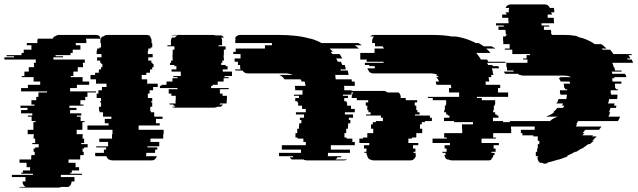

<svg xmlns="http://www.w3.org/2000/svg" viewBox="-96 -730 2902 874"><path d="M223 -329V-314H341V-309H302V-289H292V-274H270V-254H284V-249H220V-239H252V-229H223V-214H274V-204H254V-199H271V-179H289V-174H279V-139H253V-119H281V-114H280V-99H287V-79H274V-74H303V-59H287V-54H280V-39H285V-24H270V-19H269V-4H216V11H248V31H264V46H231V56H224V61H277V66H181V76H243V96H230V97Q230 100 229 101Q228 114 215 121H183Q177 124 170 124H1Q-5 124 -11 121H21Q9 115 7 101V96H20V76H-42V66H54V61H1V56H8V46H41V31H25V11H-7V-4H46V-19H47V-24H62V-39H57V-54H64V-59H80V-74H51V-79H64V-99H57V-114H58V-119H30V-139H56V-174H66V-179H48V-199H31V-204H51V-214H0V-229H29V-239H-3V-249H61V-254H47V-274H69V-289H79V-309H118V-314H0V-329H31V-344H87V-359H57V-379H3V-384H15V-404H35V-424H59V-439H58V-444H67V-459H-76V-469H-32V-474H-66V-479H2V-489H12V-504H47V-524H26V-534H74V-544Q74 -548 76 -554H144Q145 -557 147 -559.5Q149 -562 151 -564H154Q163 -571 172 -571H341Q351 -571 360 -564H356Q360 -560 363 -554H295Q297 -551 297 -544V-534H249V-524H270V-504H235V-489H225V-479H157V-474H191V-469H147V-459H290V-444H281V-439H282V-424H258V-404H238V-384H226V-379H280V-359H310V-344H254V-329Z M535 -139H649V-119H647V-99H589V-84H629V-64H575V-59H620V-49H610V-34H570V-27Q570 -25 569.5 -23Q569 -21 568 -19H618Q615 -9 607 -4H609Q604 0 595 0H416Q406 0 401 -4H399Q392 -9 388 -19H338Q337 -22 337 -27V-34H377V-49H387V-59H342V-64H396V-84H356V-99H414V-119H416V-139H302V-159H398V-169H381V-189H411V-199H373V-219H358V-224H355V-244H364V-264H359V-269H364V-284H344V-304H352V-319H368V-334H389V-349H341V-369H316V-389H337V-399H354V-414H364V-424H370V-439H365V-444H360V-454H346V-469H366V-484H344V-499H346V-509H357V-514H364V-534H361V-544Q361 -555 370 -564H375Q379 -568 383 -569H382Q388 -571 392 -571H571Q575 -571 581 -569H582Q587 -568 590 -564H585Q594 -557 594 -544V-534H597V-514H590V-509H579V-499H577V-484H599V-469H579V-454H593V-444H598V-439H603V-424H597V-414H587V-399H570V-389H549V-369H574V-349H622V-334H601V-319H585V-304H577V-284H597V-269H592V-264H597V-244H588V-224H591V-219H606V-199H644V-189H614V-169H631V-159H535Z M960 -384H926V-379H945V-374H922V-359H895V-344H872V-339H865V-329H945V-324H905V-304H917V-294H937V-274H936V-267Q936 -265 935.5 -263Q935 -261 935 -259H906L904 -254H919Q917 -251 914.5 -248.5Q912 -246 909 -244H893Q888 -240 879 -240H700Q691 -240 686 -244H702Q699 -246 696.5 -248.5Q694 -251 692 -254H677L675 -259H704Q703 -262 703 -267V-274H704V-294H684V-304H672V-324H712V-329H632V-339H639V-344H662V-359H689V-374H712V-379H693V-384H727V-404H685V-414H707V-429H698V-434H678V-444H683V-454H690V-469H689V-479H690V-504H698V-519H666V-524H682V-544Q682 -552 687 -559H700Q706 -566 712 -569H684Q687 -570 689.5 -570.5Q692 -571 695 -571H874Q878 -571 884 -569H912Q918 -566 924 -559H911Q915 -554 915 -544V-524H899V-519H931V-504H923V-479H922V-469H923V-454H916V-444H911V-434H931V-429H940V-414H918V-404H960Z M1519 -524Q1524 -520 1529 -516.5Q1534 -513 1538 -509H1405Q1409 -505 1412.5 -501.5Q1416 -498 1419 -494H1409Q1413 -488 1417 -484H1449Q1453 -480 1456 -474.5Q1459 -469 1462 -464H1434L1442 -449H1456L1462 -434H1473Q1475 -430 1476 -424.5Q1477 -419 1478 -414H1454Q1454 -413 1454.5 -412Q1455 -411 1455 -409H1487Q1488 -405 1489 -399.5Q1490 -394 1491 -389H1430Q1431 -385 1431 -379.5Q1431 -374 1432 -369H1505Q1505 -367 1505 -364Q1505 -361 1506 -359H1518Q1519 -355 1519 -349.5Q1519 -344 1519 -339H1470Q1471 -336 1471 -333Q1471 -330 1471 -327V-319H1504V-299H1465V-294H1488V-284H1471V-269H1481V-264H1484V-249H1502V-234H1519V-219H1474V-209H1511V-194H1492V-184H1499V-169H1489V-159H1488V-144H1480V-124H1472V-104H1482V-99H1508V-84H1519V-69H1410V-49H1497V-34H1397V-27Q1397 -22 1396 -19H1458L1456 -14H1440Q1437 -7 1430 -4H1484Q1479 0 1470 0H1301Q1291 0 1286 -4H1232Q1227 -7 1223 -14H1239L1237 -19H1175Q1174 -21 1174 -26V-34H1274V-49H1187V-69H1296V-84H1285V-99H1259V-104H1249V-124H1257V-144H1265V-159H1266V-169H1276V-184H1269V-194H1288V-209H1251V-219H1296V-234H1279V-249H1261V-264H1258V-269H1248V-284H1265V-294H1242V-299H1281V-319H1248V-321Q1248 -326 1247.5 -330.5Q1247 -335 1246 -339H1295Q1294 -344 1293 -349.5Q1292 -355 1290 -359H1277Q1276 -363 1272 -369H1199Q1190 -383 1175 -389H1236Q1222 -396 1198 -396H1031Q1016 -396 1008 -409H976Q974 -413 974 -414H999Q997 -420 997 -423V-434H987V-449H972V-464H999V-484H966V-494H977V-509H1110V-524H1142V-534H975V-544Q975 -551 977 -554H973Q980 -571 998 -571H1171Q1213 -571 1249 -567Q1285 -563 1316 -554H1319Q1333 -550 1345 -545Q1357 -540 1368 -534H1535Q1539 -532 1543 -529.5Q1547 -527 1551 -524Z M2280 -164H2230V-144H2231V-124H2149V-104H2161V-99H2096V-79H2175V-69H2151V-54H2160V-39H2141V-34H2155V-24H2150Q2148 -10 2137 -4H2143Q2138 0 2129 0H1960Q1952 0 1945 -4H1939Q1929 -10 1927 -24H1932V-34H1918V-39H1937V-54H1928V-69H1952V-79H1873V-99H1938V-104H1926V-124H2008V-144H2007V-164H2057V-174H1971V-179H1925V-194H1950V-204H1942V-209H1935V-219H1926V-229H1929V-249H1933V-254H1935V-274H1874V-284H1852V-289H1994V-309H1948V-329H1958Q1958 -333 1957.5 -336.5Q1957 -340 1956 -344H1891Q1890 -348 1889 -351.5Q1888 -355 1887 -359H1903Q1898 -371 1889 -379H1902Q1897 -384 1887 -389H1897Q1883 -396 1859 -396H1603Q1592 -396 1584 -404H1585Q1578 -411 1577 -419H1610V-429H1585V-434H1565V-444H1650V-449H1573V-459H1544V-489H1609V-509H1651V-514H1647V-519H1611V-534H1598V-544Q1598 -555 1607 -564H1589Q1596 -571 1607 -571H1868Q1893 -571 1916 -569.5Q1939 -568 1960 -564H1978Q2016 -558 2049 -544Q2054 -542 2059.5 -539.5Q2065 -537 2070 -534H2083L2107 -519H2143L2149 -514H2153L2159 -509H2117Q2128 -500 2137 -489H2072Q2076 -485 2079.5 -479.5Q2083 -474 2087 -469L2093 -459H2121L2127 -449H2204Q2204 -448 2206 -444H2121Q2123 -442 2124 -439Q2125 -436 2126 -434H2145Q2147 -430 2147 -429H2172Q2174 -427 2174.5 -424Q2175 -421 2176 -419H2143Q2145 -415 2145.5 -411.5Q2146 -408 2147 -404H2146Q2147 -400 2148 -396.5Q2149 -393 2150 -389H2139Q2140 -387 2140 -384Q2140 -381 2141 -379H2128L2131 -359H2114Q2115 -355 2115 -351.5Q2115 -348 2115 -344H2181V-329H2171V-309H2217V-289H2075V-284H2097V-274H2158V-254H2156V-249H2152V-229H2149V-219H2158V-209H2165V-204H2173V-194H2148V-179H2194V-174H2280ZM1861 -204V-194H1870V-179H1838V-174H1824V-164H1816V-144H1826V-124H1799V-104H1779V-99H1763V-79H1808V-69H1784V-54H1795V-39H1786V-34H1796V-24H1797Q1797 -11 1785 -4H1787Q1782 0 1773 0H1604Q1595 0 1590 -4H1587Q1577 -10 1575 -24H1573V-34H1563V-39H1572V-54H1561V-69H1585V-79H1540V-99H1556V-104H1576V-124H1603V-144H1593V-164H1601V-174H1615V-179H1647V-194H1638V-204H1570V-209H1591V-219H1581V-229H1576V-249H1569V-264H1580V-274H1528V-284H1505V-289Q1505 -301 1513 -309H1462Q1471 -316 1481 -316H1650Q1659 -316 1668 -309H1719Q1728 -300 1728 -289V-284H1751V-274H1803V-264H1792V-249H1799V-229H1804V-219H1814V-209H1793V-204Z M2753 -389Q2754 -387 2754 -384Q2754 -381 2755 -379H2700Q2700 -378 2700.5 -377Q2701 -376 2701 -374H2691Q2691 -370 2691.5 -366.5Q2692 -363 2692 -359H2732L2733 -349H2703Q2704 -344 2704 -339Q2704 -334 2704 -329H2707V-324H2717Q2717 -321 2716 -319H2684V-304H2686V-299H2715Q2715 -294 2714.5 -289Q2714 -284 2713 -279H2677L2674 -264H2673Q2672 -262 2672 -259H2702L2699 -249H2710Q2709 -247 2709 -244Q2709 -241 2708 -239H2683Q2680 -228 2676 -219H2682Q2680 -214 2678 -209Q2676 -204 2674 -199H2727Q2723 -189 2717 -179H2536L2527 -164H2531L2525 -154H2642L2631 -139H2568L2556 -124H2564L2555 -114H2604Q2603 -113 2602 -112Q2601 -111 2599 -109H2620Q2615 -104 2610 -99Q2605 -94 2600 -89H2607L2589 -74H2582Q2575 -69 2568.5 -64Q2562 -59 2554 -54H2551L2527 -39H2522Q2502 -28 2482 -19H2491Q2488 -18 2485 -17Q2482 -16 2479 -14H2476Q2469 -11 2462.5 -8.5Q2456 -6 2449 -4H2447L2416 5L2392 11H2402L2386 15Q2379 16 2372 11H2362Q2354 4 2351 -4H2353Q2350 -9 2350 -14H2353V-19H2343V-39H2349V-54H2352V-74H2359V-89H2352V-109H2332V-114H2282V-124H2275V-139H2338V-154H2221V-156Q2221 -161 2222 -164H2218Q2220 -168 2222 -172Q2224 -176 2227 -179H2408Q2415 -187 2426 -192L2443 -199H2389L2399 -203Q2414 -209 2427 -219H2422Q2427 -224 2432 -228.5Q2437 -233 2441 -239H2466Q2470 -243 2473 -249H2462Q2466 -255 2467 -259H2437Q2439 -263 2439 -264H2441Q2443 -268 2444 -271.5Q2445 -275 2446 -279H2482L2485 -299H2455Q2455 -302 2456 -304H2453V-319H2486Q2485 -321 2485 -324H2476V-329H2473L2470 -349H2500Q2498 -355 2496 -359H2456Q2453 -369 2446 -374H2456Q2452 -378 2449 -379H2504Q2491 -386 2466 -386H2284Q2277 -386 2272 -389H2269Q2266 -390 2262 -394H2204Q2199 -399 2198 -404H2242Q2242 -406 2241.5 -407Q2241 -408 2241 -409H2212V-424H2209V-444H2305V-459H2285V-464H2301V-479H2317V-484H2236V-504H2202V-509H2224V-529H2195V-544H2194V-564H2206V-569H2210V-574H2206V-589H2205V-594H2173V-609H2197V-614H2162V-624H2219V-634H2218V-649H2190V-664H2210V-669H2206V-674H2220V-683Q2220 -688 2222 -694H2205Q2212 -710 2230 -710H2383Q2400 -710 2407 -694H2425Q2427 -688 2427 -683V-674H2413V-669H2417V-664H2397V-649H2425V-634H2426V-624H2369V-614H2404V-609H2380V-594H2412V-589H2413V-574H2417V-571H2469Q2480 -571 2490 -570.5Q2500 -570 2510 -569H2506Q2515 -568 2523.5 -567Q2532 -566 2539 -564H2527Q2544 -560 2558.5 -555.5Q2573 -551 2586 -544Q2602 -537 2611 -529H2641Q2648 -525 2653.5 -519.5Q2659 -514 2665 -509H2642Q2644 -508 2645 -507Q2646 -506 2647 -504H2681Q2685 -500 2689 -494.5Q2693 -489 2696 -484H2777Q2778 -483 2779 -482Q2780 -481 2781 -479H2765Q2767 -475 2769.5 -471.5Q2772 -468 2773 -464H2758L2761 -459H2780L2786 -444H2691Q2693 -440 2695 -434.5Q2697 -429 2698 -424H2700Q2702 -420 2702.5 -416.5Q2703 -413 2704 -409H2733Q2733 -408 2733.5 -407Q2734 -406 2734 -404H2689Q2691 -398 2691 -394H2750V-389Z"/></svg>

Font: Rubik Glitch
Style: Regular
Weight: 400
Designer: Hubert and Fischer, NaN
Foundry: Hubert and Fischer, NaN
Version: Version 2.200